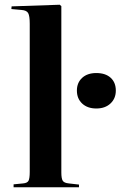

<svg xmlns="http://www.w3.org/2000/svg" viewBox="-20 -788 507 807"><path d="M37.1 -1V-13.2L77.1 -17.1Q94.7 -18.6 99.9 -28.3Q105 -38.1 105 -65.9V-688Q105 -721.2 98.4 -732.9Q91.8 -744.6 70.8 -746.1L27.8 -750L28.8 -761.2L231 -768.1L237.8 -762.2V-63Q237.8 -37.6 243.7 -28.3Q249.5 -19 269 -17.1L312 -12.2V-1ZM303.2 -407.2Q303.2 -440.4 325.2 -460.7Q347.2 -481 384.8 -481Q423.3 -481 445.1 -461.2Q466.8 -441.4 466.8 -407.2Q466.8 -374 444.3 -353Q421.9 -332 384.8 -332Q347.7 -332 325.4 -352.8Q303.2 -373.5 303.2 -407.2Z"/></svg>

Font: Display Semibold
Style: Regular
Weight: 600
Designer: Latin by Veronika Burian and Jose Scaglione. Greek by Irene Vlachou. Cyrillic by Vera Evstafieva.
Foundry: TypeTogether
Version: Version 3.002